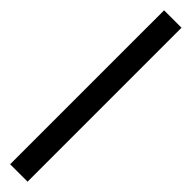

<svg xmlns="http://www.w3.org/2000/svg" viewBox="36 -206 530 530"><g transform="rotate(-45 300.5 59.0)"><path d="M0 93V25H601V93Z"/></g></svg>

Font: Bricolage Grotesque 96pt ExtraBold Light
Style: Regular
Weight: 300
Version: Version 1.001;gftools[0.9.33.dev8+g029e19f]